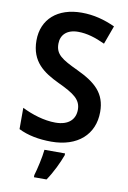

<svg xmlns="http://www.w3.org/2000/svg" viewBox="-101 -784 709 1065"><g transform="rotate(10 253.0 -251.5)"><path d="M467 -199C467 -304 408 -356 302 -406C208 -450 173 -473 173 -532C173 -582 207 -616 270 -616C320 -616 368 -601 422 -576L460 -680C401 -707 340 -724 271 -724C136 -724 50 -649 50 -529C50 -409 125 -359 211 -318C303 -275 343 -247 343 -190C343 -136 307 -98 232 -98C168 -98 99 -120 43 -148V-28C95 -2 158 10 228 10C376 10 467 -72 467 -199ZM315 71V61H199C195 103 179 173 168 209V221H239C271 174 299 115 315 71Z"/></g></svg>

Font: Noto Sans Devanagari UI SemiCondensed SemiBold
Style: Regular
Weight: 600
Width: 4
Designer: Jelle Bosma - Monotype Design Team
Foundry: Monotype Imaging Inc.
Version: Version 2.004